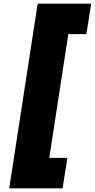

<svg xmlns="http://www.w3.org/2000/svg" viewBox="-20 -800 514 1040"><path d="M350 -615H448L474 -780H184L30 220H319L345 55H247Z"/></svg>

Font: Jost* Black
Style: Italic
Weight: 900
Italic angle: -10°
Version: Version 3.7